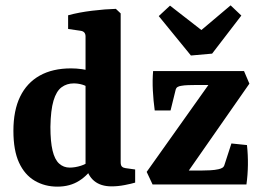

<svg xmlns="http://www.w3.org/2000/svg" viewBox="-20 -688 979 716"><path d="M194 8Q147 8 109.5 -14Q72 -36 51 -81.5Q30 -127 30 -200Q30 -276 55 -327.5Q80 -379 128 -406Q176 -433 245 -433Q265 -433 286.5 -430Q308 -427 320 -422L310 -360Q302 -368 286.5 -372.5Q271 -377 255 -377Q229 -377 209.5 -362.5Q190 -348 179.5 -312.5Q169 -277 168 -215Q168 -160 176 -126.5Q184 -93 200.5 -78Q217 -63 240 -63Q260 -63 282 -70Q304 -77 317 -90L331 -72Q310 -36 275.5 -14Q241 8 194 8ZM430 -638V-83Q430 -71 435 -66.5Q440 -62 448 -61L484 -56V-7Q471 -3 445.5 2Q420 7 396 7Q356 7 331.5 -13Q307 -33 299 -73V-552Q299 -570 282 -573L234 -580V-631Q274 -642 323.5 -648Q373 -654 412 -655ZM767 -385 774 -371H709Q696 -371 681.5 -370.5Q667 -370 656 -368Q648 -367 642 -363.5Q636 -360 634 -349L616 -276H557Q552 -312 550 -350.5Q548 -389 551 -423H890L910 -376L675 -39L668 -52H729Q746 -52 764 -53Q782 -54 795 -57Q804 -59 809.5 -62.5Q815 -66 817 -73L843 -153L901 -147Q905 -110 904.5 -73Q904 -36 899 0H549L527 -47ZM880 -630 771 -488 692 -481 572 -628 614 -667 731 -576 840 -668Z"/></svg>

Font: Rasa
Style: Regular
Weight: 400
Designer: Anna Giedrys (Yrsa+Rasa design), David Brezina (Yrsa art-direction, Rasa art-direction, design)
Foundry: Rosetta Type Foundry
Version: Version 2.004